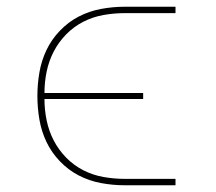

<svg xmlns="http://www.w3.org/2000/svg" viewBox="-20 -550 640 570"><path d="M350 0Q315 0 280 -6.5Q245 -13 214 -29Q183 -45 158 -71Q133 -97 118 -128.5Q103 -160 97 -195Q91 -230 91 -265Q91 -300 97 -335Q103 -370 118 -401.5Q133 -433 158 -459Q183 -485 214 -501Q245 -517 280 -523.5Q315 -530 350 -530H501V-511H350Q319 -511 287.5 -505.5Q256 -500 227.5 -485.5Q199 -471 176.5 -448Q154 -425 139.5 -397Q125 -369 118.5 -337.5Q112 -306 112 -274H405V-256H112Q112 -224 118.5 -192.5Q125 -161 139.5 -133Q154 -105 176.5 -82Q199 -59 227.5 -44.5Q256 -30 287.5 -24.5Q319 -19 350 -19H501V0Z"/></svg>

Font: Iosevka Curly Thin Extended
Style: Regular
Weight: 100
Width: 7
Monospace: yes
Designer: Belleve Invis
Foundry: Belleve Invis
Version: Version 11.1.0; ttfautohint (v1.8.3)